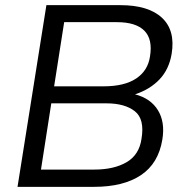

<svg xmlns="http://www.w3.org/2000/svg" viewBox="-20 -725 720 745"><path d="M48 0 160 -705H447Q556 -705 608.5 -656Q661 -607 646 -516Q636 -456 599 -417Q562 -378 504 -359Q565 -343 593 -297Q621 -251 610 -184Q595 -91 527 -45.5Q459 0 345 0ZM190 -390H381Q463 -390 508.5 -420.5Q554 -451 562 -506Q573 -573 540 -606Q507 -639 434 -639H229ZM139 -67H346Q422 -67 471 -95.5Q520 -124 529 -186Q542 -263 503 -293.5Q464 -324 393 -324H179Z"/></svg>

Font: Mulish
Style: Italic
Weight: 400
Italic angle: -9°
Designer: Vernon Adams
Foundry: Vernon Adams
Version: Version 3.603; ttfautohint (v1.8.3)